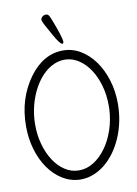

<svg xmlns="http://www.w3.org/2000/svg" viewBox="-97 -949 731 1023"><g transform="rotate(-10 268.5 -437.5)"><path d="M280.8 -681.6C209.5 -681.6 148.3 -646.8 97.2 -577.1C70.8 -540.7 50.9 -501.1 37.4 -458.3C23.8 -415.4 17.1 -368.3 17.1 -316.9C17.1 -272.9 22.9 -231.4 34.4 -192.1C46 -152.9 62.1 -118.5 82.8 -88.9C103.4 -59.2 127.9 -35.5 156.2 -17.6C184.6 0.3 215.5 10.1 249 11.7H256.3C280.1 11.7 303.1 7.3 325.4 -1.5C347.7 -10.3 368.7 -22.6 388.2 -38.6C407.7 -54.5 425.5 -73.6 441.7 -95.9C457.8 -118.2 471.7 -142.9 483.4 -169.9C495.1 -196.9 504.2 -225.8 510.5 -256.6C516.8 -287.4 520 -319.3 520 -352.5C520 -397.8 513.8 -440.3 501.5 -480.2C489.1 -520.1 472.2 -554.9 450.7 -584.7C429.2 -614.5 403.9 -638.1 374.8 -655.5C345.6 -672.9 314.3 -681.6 280.8 -681.6ZM286.1 -631.8C312.2 -630.5 336.4 -622.2 358.9 -606.9C381.3 -591.6 400.8 -571.4 417.2 -546.1C433.7 -520.9 446.6 -491.6 456.1 -458.3C465.5 -424.9 470.2 -389.6 470.2 -352.5V-335.4C468.6 -295.1 461.8 -256.9 449.7 -220.9C437.7 -185 421.9 -153.4 402.3 -126.2C382.8 -99 360.5 -77.5 335.4 -61.5C310.4 -45.6 284 -37.6 256.3 -37.6H251C224.9 -38.2 200.7 -46.1 178.2 -61C155.8 -76 136.2 -96.2 119.6 -121.6C103 -147 90 -176.4 80.6 -210C71.1 -243.5 66.4 -279.1 66.4 -316.9C66.4 -343.9 68.9 -370.4 74 -396.5C79 -422.5 86.2 -447.2 95.5 -470.5C104.7 -493.7 115.9 -515.3 128.9 -535.2C141.9 -555 156.4 -572.1 172.4 -586.4C188.3 -600.7 205.4 -611.9 223.6 -619.9C241.9 -627.8 260.9 -631.8 280.8 -631.8ZM244.1 -870.1C239.6 -880.5 233.2 -885.7 225.1 -885.7C217 -885.7 210.1 -883.2 204.6 -878.2C199.1 -873.1 196.3 -868 196.3 -862.8C196.3 -857.6 199.9 -848.1 207 -834.5C214.2 -820.8 225.9 -799.6 242.2 -771C262.4 -735.2 276.5 -717.3 284.7 -717.3C288.9 -717.3 291 -720.9 291 -728C291 -732.3 290 -738.5 287.8 -746.8C285.7 -755.1 283.1 -764.2 280 -774.2C276.9 -784.1 273.4 -794.4 269.5 -804.9L258.5 -834.5L249.5 -857.9C246.9 -864.4 245.1 -868.5 244.1 -870.1Z"/></g></svg>

Font: Nathan
Style: Regular
Weight: 400
Designer: Peter Wiegel
Foundry: Peter Wiegel
Version: Version 1.001 2009